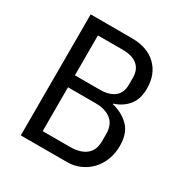

<svg xmlns="http://www.w3.org/2000/svg" viewBox="-162 -829 923 959"><g transform="rotate(30 300.0 -349.0)"><path d="M88 -698H325Q415 -698 466 -649Q517 -600 517 -518Q517 -455 486.5 -419Q456 -383 408 -368V-365Q467 -351 505 -312.5Q543 -274 543 -201Q543 -159 529 -122Q515 -85 489.5 -58Q464 -31 429.5 -15.5Q395 0 355 0H88ZM330 -73Q388 -73 421 -99Q454 -125 454 -179V-220Q454 -273 421 -299.5Q388 -326 330 -326H172V-73ZM316 -395Q369 -395 399 -418.5Q429 -442 429 -490V-529Q429 -577 399 -601Q369 -625 316 -625H172V-395Z"/></g></svg>

Font: IBM Plex Mono
Style: Regular
Weight: 400
Monospace: yes
Designer: Mike Abbink, Paul van der Laan, Pieter van Rosmalen
Foundry: Bold Monday
Version: Version 2.3